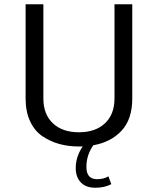

<svg xmlns="http://www.w3.org/2000/svg" viewBox="-20 -670 740 900"><path d="M100 -650H183.3V-208.3Q183.3 -134.2 227.9 -92.1Q272.5 -50 350 -50Q427.5 -50 472.1 -92.1Q516.7 -134.2 516.7 -208.3V-650H600V-208.3Q600 -110.8 549.6 -57.1Q499.2 -3.3 417.5 10.8Q385 56.7 385 112.5Q385 170 435 170Q465.8 170 488.3 156.7L501.7 193.3Q470 210 426.7 210Q382.5 210 358.8 185Q335 160 335 118.3Q335 64.2 367.5 16.7H350Q300.8 16.7 258.3 5Q215.8 -6.7 179.2 -31.2Q142.5 -55.8 121.2 -101.3Q100 -146.7 100 -208.3Z"/></svg>

Font: BoonBaan
Style: Regular
Weight: 400
Designer: Sungsit Sawaiwan
Foundry: FontUni
Version: Version 2.0